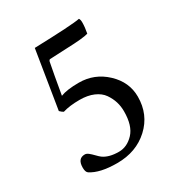

<svg xmlns="http://www.w3.org/2000/svg" viewBox="-152 -726 779 835"><g transform="rotate(-30 237.0 -308.5)"><path d="M135.7 -608.4Q328.1 -614.3 365.2 -622.1Q370.1 -615.2 370.1 -601.6Q370.1 -577.1 364.3 -547.9Q338.9 -540 253.9 -537.1L168.9 -533.2Q164.1 -532.2 162.1 -525.4Q151.4 -471.7 133.8 -369.1Q166 -381.8 225.6 -381.8Q303.7 -381.8 360.8 -328.1Q418 -274.4 418 -201.2Q418 -111.3 355 -53.2Q292 4.9 196.3 4.9Q109.4 4.9 65.4 -24.4Q55.7 -31.2 55.7 -52.7Q55.7 -98.6 91.8 -98.6Q100.6 -98.6 109.9 -91.3Q119.1 -84 130.4 -72.3Q141.6 -60.5 149.4 -54.7Q177.7 -34.2 227.5 -34.2Q268.6 -34.2 301.3 -68.8Q334 -103.5 334 -175.8Q334 -201.2 327.1 -223.6Q320.3 -246.1 305.2 -268.1Q290 -290 260.7 -302.7Q231.4 -315.4 191.4 -315.4Q140.6 -315.4 106.4 -304.7Q98.6 -308.6 88.9 -318.4Z"/></g></svg>

Font: Crimson Text
Style: Regular
Weight: 400
Version: Version 0.13